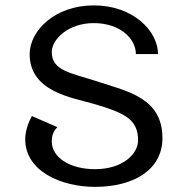

<svg xmlns="http://www.w3.org/2000/svg" viewBox="-20 -687 707 723"><path d="M591.7 -166.7C591.7 -316.7 464.2 -341.7 350 -379.2C245 -413.3 175 -420 175 -491.7C175 -537.5 235 -600 333.3 -600C431.7 -600 491.7 -541.7 491.7 -483.3H575C575 -570 481.7 -666.7 333.3 -666.7C185 -666.7 91.7 -570 91.7 -483.3C91.7 -341.7 250 -320 333.3 -295.8C450 -261.7 500 -237.5 500 -158.3C500 -110 445.8 -50 337.5 -50C244.2 -50 175 -93.3 175 -154.2C175 -176.7 180 -190.8 195.8 -208.3L100 -250C88.3 -229.2 75 -195 75 -162.5C75 -41.7 211.7 16.7 337.5 16.7C484.2 16.7 591.7 -48.3 591.7 -166.7Z"/></svg>

Font: BoonHome
Style: Book
Weight: 400
Designer: Sungsit Sawaiwan
Foundry: Sungsit Sawaiwan
Version: Version 0.2